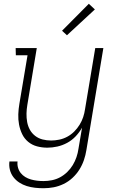

<svg xmlns="http://www.w3.org/2000/svg" viewBox="-20 -775 640 1018"><path d="M211 223Q188 223 165.5 220.5Q143 218 122 211.5Q101 205 82.5 193Q64 181 51 164Q38 147 32.5 125.5Q27 104 30 81H73Q71 98 75.5 114Q80 130 90 142.5Q100 155 114 163.5Q128 172 144 176.5Q160 181 176.5 183Q193 185 211 185Q233 185 255.5 180.5Q278 176 298.5 165Q319 154 336.5 137Q354 120 366 100Q378 80 385.5 58Q393 36 396 14L415 -98Q401 -73 381 -52Q361 -31 336 -17.5Q311 -4 284 2Q257 8 231 8Q203 8 176.5 1Q150 -6 129.5 -23Q109 -40 97.5 -64Q86 -88 81 -114.5Q76 -141 77 -169Q78 -197 83 -226L126 -482H64L63 -520H175L125 -219Q121 -196 120.5 -173Q120 -150 124 -128Q128 -106 138.5 -87Q149 -68 166.5 -54.5Q184 -41 206 -35.5Q228 -30 251 -30Q272 -30 294 -34.5Q316 -39 336.5 -50Q357 -61 373.5 -77.5Q390 -94 402 -113.5Q414 -133 421 -154Q428 -175 431 -197L485 -520H528L438 21Q434 47 425 73.5Q416 100 401 124Q386 148 364.5 168Q343 188 317 200.5Q291 213 264.5 218Q238 223 211 223ZM335 -588 309 -612 451 -755 483 -725Z"/></svg>

Font: Iosevka Etoile Extralight
Style: Italic
Weight: 200
Italic angle: -9°
Designer: Belleve Invis
Foundry: Belleve Invis
Version: Version 22.1.2; ttfautohint (v1.8.4)